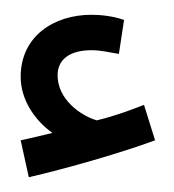

<svg xmlns="http://www.w3.org/2000/svg" viewBox="-20 -826 235 260"><path d="M19 -586C71 -598 144 -619 190 -636L175 -684C157 -677 136 -669 111 -663C88 -670 58 -692 58 -724C58 -746 75 -758 104 -758C117 -758 128 -755 141 -753L148 -799C134 -804 117 -806 104 -806C53 -806 8 -777 8 -722C8 -691 27 -663 51 -646C39 -643 26 -640 8 -636Z"/></svg>

Font: Noto Sans Arabic UI Cn
Style: Regular
Weight: 400
Width: 3
Designer: Monotype Design Team, Nadine Chahine and Nizar Qandah
Foundry: Monotype Imaging Inc.
Version: Version 2.010